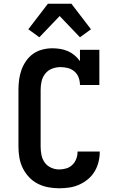

<svg xmlns="http://www.w3.org/2000/svg" viewBox="-20 -1002 640 1030"><path d="M297 8Q268 8 238.5 2.5Q209 -3 182.5 -16.5Q156 -30 135.5 -52Q115 -74 102 -100.5Q89 -127 84 -156.5Q79 -186 79 -215V-520Q79 -547 82.5 -574Q86 -601 95 -626.5Q104 -652 120 -675Q136 -698 158 -713.5Q180 -729 207 -736Q234 -743 261 -743Q282 -743 303.5 -739.5Q325 -736 344.5 -727.5Q364 -719 380.5 -705Q397 -691 409 -674V-735H513V-546H409Q409 -566 402 -585.5Q395 -605 379.5 -618.5Q364 -632 344 -637Q324 -642 304 -642Q281 -642 259 -633.5Q237 -625 222.5 -606.5Q208 -588 203 -565.5Q198 -543 198 -520V-215Q198 -193 202.5 -170.5Q207 -148 220 -130Q233 -112 254 -102.5Q275 -93 297 -93Q317 -93 335.5 -98.5Q354 -104 368 -117.5Q382 -131 389 -149.5Q396 -168 396 -187V-189H515V-185Q515 -158 508 -131Q501 -104 486.5 -80.5Q472 -57 450.5 -39.5Q429 -22 404 -11Q379 0 352 4Q325 8 297 8ZM191 -802 132 -845 237 -982H363L468 -845L409 -802L300 -916Z"/></svg>

Font: Iosevka HT Extended
Style: Bold
Weight: 700
Width: 7
Monospace: yes
Designer: Belleve Invis
Foundry: Belleve Invis
Version: Version 32.3.0; ttfautohint (v1.8.4)